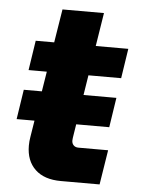

<svg xmlns="http://www.w3.org/2000/svg" viewBox="-49 -677 524 716"><g transform="rotate(5 213.5 -319.0)"><path d="M205.7 0Q143.3 0 109.3 -32.3Q75.3 -64.7 75.3 -121.3Q75.3 -137.7 78.3 -154.7L156 -638H311.3L238.3 -178Q235.3 -161 235.3 -154Q235.3 -143.3 242 -136.5Q248.7 -129.7 260 -129.7H371.3L350.7 0ZM21.3 -215.7 38.3 -327H385L368 -215.7ZM49.7 -401.7 66.7 -513H413.3L396.3 -401.7Z"/></g></svg>

Font: MuseoModerno Thin
Style: Italic
Weight: 100
Italic angle: -9°
Designer: Pablo Cosgaya, Héctor Gatti, Marcela Romero, and the Authors of The MuseoModerno Project.
Foundry: Omnibus-Type Team
Version: Version 1.003